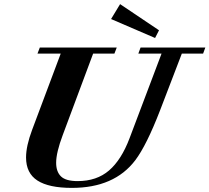

<svg xmlns="http://www.w3.org/2000/svg" viewBox="-20 -892 1009 925"><path d="M727.1 -709 515.1 -800.3 558.6 -872.1 746.1 -746.1ZM326.2 13.2Q215.3 13.2 160.4 -22.2Q105.5 -57.6 105.5 -133.3Q105.5 -188.5 134.8 -266.6L272.5 -633.8H160.6L171.9 -663.1H542.5L531.2 -633.8H428.7L282.2 -241.2Q250.5 -156.7 250.5 -107.9Q250.5 -64.9 273.7 -42.2Q296.9 -19.5 354 -19.5Q445.8 -19.5 505.4 -70.8Q564.9 -122.1 604 -225.6L758.3 -633.8H646.5L657.2 -663.1H969.2L958.5 -633.8H856L751.5 -361.3Q686 -191.9 631.8 -120.1Q530.8 13.2 326.2 13.2Z"/></svg>

Font: Elstob ExtraBold
Style: Italic
Weight: 800
Italic angle: -20°
Designer: Peter S. Baker
Version: Version 1.015